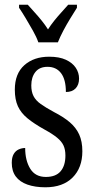

<svg xmlns="http://www.w3.org/2000/svg" viewBox="-20 -786 401 816"><path d="M173 10Q129 10 96.5 -1.5Q64 -13 47 -36Q30 -59 30 -94Q30 -117 38 -131Q46 -145 59.5 -151Q73 -157 87 -157Q87 -104 108.5 -69Q130 -34 175 -34Q217 -34 237.5 -58Q258 -82 258 -125Q258 -150 250 -167.5Q242 -185 222.5 -201Q203 -217 170 -235Q125 -260 97 -283Q69 -306 56 -334.5Q43 -363 43 -405Q43 -473 83.5 -509Q124 -545 189 -545Q232 -545 260 -532Q288 -519 302 -498Q316 -477 316 -452Q316 -426 301.5 -410.5Q287 -395 260 -395Q260 -448 239.5 -475Q219 -502 182 -502Q148 -502 130.5 -480Q113 -458 113 -423Q113 -396 122.5 -377.5Q132 -359 153 -344Q174 -329 209 -310Q250 -289 276.5 -266.5Q303 -244 316.5 -214.5Q330 -185 330 -143Q330 -73 288.5 -31.5Q247 10 173 10ZM143 -606Q135 -629 120 -655.5Q105 -682 89.5 -708Q74 -734 61 -753V-766H98Q112 -750 127.5 -733Q143 -716 157.5 -698Q172 -680 184 -661Q196 -680 210.5 -698Q225 -716 240.5 -733Q256 -750 270 -766H307V-753Q295 -734 279 -708Q263 -682 249 -655.5Q235 -629 226 -606Z"/></svg>

Font: Noto Serif ExtraCondensed
Style: Regular
Weight: 400
Width: 2
Designer: Monotype Design Team
Foundry: Monotype Imaging Inc.
Version: Version 2.013